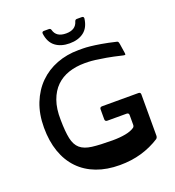

<svg xmlns="http://www.w3.org/2000/svg" viewBox="-188 -1242 1274 1401"><g transform="rotate(-20 448.5 -541.0)"><path d="M692 -305Q692 -322 674 -322H525Q507 -322 507 -340V-417Q507 -434 525 -434H807Q824 -434 824 -417V-97Q824 -83 814 -74Q747 -31 669.5 -8.5Q592 14 502 14Q401 14 321.5 -16Q242 -46 186.5 -103.5Q131 -161 102 -244Q73 -327 73 -432Q73 -537 106 -620Q139 -703 197 -760.5Q255 -818 333.5 -848Q412 -878 502 -878Q516 -878 538 -878Q560 -878 593.5 -874.5Q627 -871 675 -863Q723 -855 790 -839Q796 -837 798.5 -831Q801 -825 802 -818L814 -740Q816 -729 809.5 -728.5Q803 -728 792 -731Q725 -747 676.5 -755.5Q628 -764 595 -768Q562 -772 542 -772.5Q522 -773 512 -773Q444 -773 387.5 -754Q331 -735 290.5 -695.5Q250 -656 227.5 -593.5Q205 -531 207 -444Q208 -352 219.5 -298Q231 -244 263 -216.5Q295 -189 354.5 -181.5Q414 -174 512 -174Q569 -174 613.5 -182.5Q658 -191 683 -209Q692 -216 692 -230ZM352 -1096Q366 -1096 369 -1083Q385 -1023 461 -1023Q536 -1023 553 -1083Q557 -1096 570 -1096H608Q624 -1096 623 -1080Q614 -1011 571 -978.5Q528 -946 461 -946Q394 -946 351 -978.5Q308 -1011 299 -1080Q298 -1096 314 -1096Z"/></g></svg>

Font: OpenDyslexic 3
Style: Regular
Weight: 400
Designer: Abelardo Gonzalez
Version: Version 1.000;PS 001.001;hotconv 1.0.56